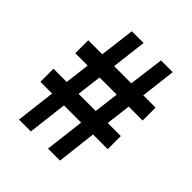

<svg xmlns="http://www.w3.org/2000/svg" viewBox="-203 -867 996 996"><g transform="rotate(45 295.0 -369.0)"><path d="M99 0 125 -217H39V-313H136L153 -450H62V-545H165L189 -738H275L252 -545H378L403 -738H489L466 -545H556V-450H454L437 -313H533V-217H425L400 0H312L338 -217H212L186 0ZM223 -313H349L366 -450H240Z"/></g></svg>

Font: Noto Sans SC Thin
Style: Bold
Weight: 700
Version: Version 2.004-H2;hotconv 1.0.118;makeotfexe 2.5.65603